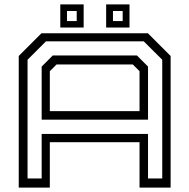

<svg xmlns="http://www.w3.org/2000/svg" viewBox="-20 -851 859 871"><path d="M65 0V-597L168 -700H651L754 -597V0H613V-206H206V0ZM105 -41.5H169V-243.5H651.5V-41.5H716V-580L632 -663.5H188.5L105 -580ZM169 -308V-549L219.5 -599.5H601L651.5 -549V-308ZM206 -347H613V-528L582.5 -558.5H236.5L206 -528ZM461.5 -726V-831H567.5V-726ZM253.5 -726V-831H359.5V-726ZM284 -755.5H328V-801H284ZM492.5 -755.5H536.5V-801H492.5Z"/></svg>

Font: Tourney Expanded
Style: Regular
Weight: 400
Width: 7
Designer: Tyler Finck
Foundry: Etcetera Type Co
Version: Version 1.010; ttfautohint (v1.8.3)